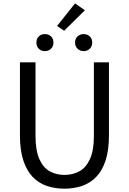

<svg xmlns="http://www.w3.org/2000/svg" viewBox="-20 -1102 761 1135"><path d="M360.8 13.4Q304.7 13.4 256.8 -2.9Q208.8 -19.2 173.2 -56.1Q137.7 -93 117.8 -153.8Q97.9 -214.5 97.9 -302.4V-733.4H189.9V-299.9Q189.9 -212.2 212.7 -161.4Q235.5 -110.5 274.3 -89.3Q313.1 -68 360.8 -68Q409.8 -68 449 -89.3Q488.3 -110.5 511.7 -161.4Q535 -212.2 535 -299.9V-733.4H624.1V-302.4Q624.1 -214.5 604.3 -153.8Q584.6 -93 548.6 -56.1Q512.7 -19.2 464.6 -2.9Q416.5 13.4 360.8 13.4ZM245.1 -799.8Q223.4 -799.8 209.3 -814Q195.2 -828.2 195.2 -850.3Q195.2 -873.1 209.3 -886.8Q223.4 -900.5 245.1 -900.5Q267.3 -900.5 281.6 -886.8Q295.9 -873.1 295.9 -850.3Q295.9 -828.2 281.6 -814Q267.3 -799.8 245.1 -799.8ZM359.1 -920.2 317.4 -948.3 423.6 -1081.9 481.9 -1041.4ZM474.6 -799.8Q453 -799.8 438.4 -814Q423.8 -828.2 423.8 -850.3Q423.8 -873.1 438.4 -886.8Q453 -900.5 474.6 -900.5Q496.3 -900.5 510.7 -886.8Q525.1 -873.1 525.1 -850.3Q525.1 -828.2 510.7 -814Q496.3 -799.8 474.6 -799.8Z"/></svg>

Font: Noto Sans HK Thin
Style: Regular
Weight: 100
Designer: Ryoko NISHIZUKA 西塚涼子 (kana, bopomofo & ideographs); Paul D. Hunt (Latin, Greek & Cyrillic); Sandoll Communications 산돌커뮤니
Foundry: Adobe
Version: Version 2.004-H2;hotconv 1.0.118;makeotfexe 2.5.65603